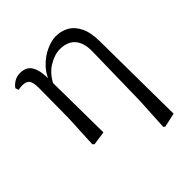

<svg xmlns="http://www.w3.org/2000/svg" viewBox="-201 -663 1002 1002"><g transform="rotate(-45 299.5 -162.0)"><path d="M108 3 117 -178 119 -403Q119 -443 107.5 -458Q96 -473 69 -473Q61 -473 53.5 -472.5Q46 -472 37 -470L31 -488Q41 -503 60 -515Q79 -527 105 -527Q131 -527 149.5 -515.5Q168 -504 178.5 -474.5Q189 -445 189 -390V-386L193 0L117 11ZM434 201 444 16 451 -331Q453 -381 439 -411Q425 -441 399.5 -454.5Q374 -468 340 -468Q299 -468 254.5 -440.5Q210 -413 183 -356L173 -367H175Q191 -423 225.5 -459Q260 -495 300 -513Q340 -531 372 -531Q410 -531 442.5 -513.5Q475 -496 495.5 -455.5Q516 -415 516 -345L521 190L443 207Z"/></g></svg>

Font: Noto Serif KR
Style: Regular
Weight: 400
Designer: Ryoko NISHIZUKA  (kana & ideographs); Frank Grießhammer (Latin, Greek & Cyrillic); Wenlong ZHANG  (bopomofo); Sandoll Co
Foundry: Adobe
Version: Version 2.003-H1;hotconv 1.1.1;makeotfexe 2.6.0